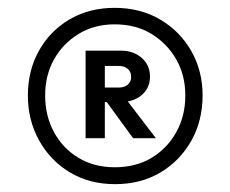

<svg xmlns="http://www.w3.org/2000/svg" viewBox="-20 -736 586 489"><path d="M273 -267Q208 -267 158 -297Q108 -327 79.5 -378.5Q51 -430 51 -493Q51 -556 79 -606.5Q107 -657 157 -686.5Q207 -716 272 -716Q338 -716 388.5 -686Q439 -656 467.5 -605.5Q496 -555 496 -493Q496 -429 467.5 -378Q439 -327 389 -297Q339 -267 273 -267ZM198 -384V-607H247V-384ZM319 -384 249 -480 299 -486 377 -384ZM272 -310Q326 -310 366 -334Q406 -358 429 -399.5Q452 -441 452 -493Q452 -544 429 -584.5Q406 -625 366 -649.5Q326 -674 272 -674Q220 -674 180 -649.5Q140 -625 117.5 -584.5Q95 -544 95 -493Q95 -441 117.5 -399.5Q140 -358 180 -334Q220 -310 272 -310ZM235 -476V-513H283Q297 -513 305.5 -520.5Q314 -528 314 -540Q314 -553 305.5 -560.5Q297 -568 283 -568H235V-607H288Q320 -607 341 -588.5Q362 -570 362 -541Q362 -512 341 -494Q320 -476 287 -476Z"/></svg>

Font: Outfit
Style: Bold
Weight: 700
Designer: Rodrigo Fuenzalida
Foundry: fragTYPE
Version: Version 1.100;gftools[0.9.27]